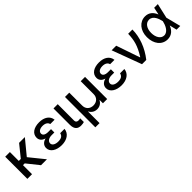

<svg xmlns="http://www.w3.org/2000/svg" viewBox="275 -1847 3344 3344"><g transform="rotate(-45 1947.0 -175.5)"><path d="M196 -545.5H80.6V0H196V-223H239L417.3 0H563.2L341.3 -274.1L564.6 -545.5H422.6L245.7 -326.3H196Z M984.7 -321H915.5C843 -321 806.1 -348 805.8 -389.2C806.1 -433.2 848.7 -465.6 919 -465.6C985.4 -465.6 1028.4 -438.2 1037.6 -393.1H1144.9C1134.2 -493.3 1047.2 -552.6 921.5 -552.6C791.2 -552.6 701 -494 700.6 -393.1C700.6 -347.3 723.7 -296.2 803.3 -273.8C717.3 -251.4 691.1 -197.1 691.1 -148.1C691.1 -52.6 790.5 9.9 922.6 9.9C1050.4 9.9 1144.9 -53.3 1154.5 -158.4H1047.6C1036.2 -104.4 998.2 -78.1 922.9 -78.1C845.9 -78.1 797.9 -110.4 797.9 -155.5C797.9 -204.9 846.6 -239 915.5 -239H984.7Z M1269.9 -545.5V-141C1269.9 -33 1323.2 6.7 1399.5 6.7C1433.2 6.7 1458.8 1.1 1476.6 -4.6V-94.5C1468 -92.3 1449.2 -88.8 1435 -88.8C1402.7 -88.8 1374.3 -98.4 1373.9 -147L1374.6 -545.5Z M1552.6 202.4H1656.6V-79.9H1660.9C1688.2 -25.6 1741.1 3.6 1799.7 3.6C1858.3 3.6 1911.2 -25.6 1938.2 -79.9H1942.5V0H2046.9V-545.5H1940.7V-226.2C1940.7 -145.6 1884.6 -89.5 1799.7 -89.5C1714.8 -89.5 1658.7 -144.9 1658.7 -226.2V-545.5H1552.6Z M2458.8 -321H2389.6C2317.1 -321 2280.2 -348 2279.8 -389.2C2280.2 -433.2 2322.8 -465.6 2393.1 -465.6C2459.5 -465.6 2502.5 -438.2 2511.7 -393.1H2619C2608.3 -493.3 2521.3 -552.6 2395.6 -552.6C2265.3 -552.6 2175.1 -494 2174.7 -393.1C2174.7 -347.3 2197.8 -296.2 2277.3 -273.8C2191.4 -251.4 2165.1 -197.1 2165.1 -148.1C2165.1 -52.6 2264.6 9.9 2396.7 9.9C2524.5 9.9 2619 -53.3 2628.6 -158.4H2521.7C2510.3 -104.4 2472.3 -78.1 2397 -78.1C2320 -78.1 2272 -110.4 2272 -155.5C2272 -204.9 2320.7 -239 2389.6 -239H2458.8Z M2904.8 0H3009.9C3143.5 -169.7 3212.4 -360.1 3213.8 -545.5H3109C3104 -393.5 3080.3 -284.8 2970.2 -109H2964.5L2815 -545.5H2702.1Z M3526.3 11.4C3626.4 12.4 3688.2 -48.7 3722.7 -133.2H3724.1L3756 0H3846.9L3777.7 -272.7L3839.8 -545.5H3749.3L3721.9 -416.9L3719.5 -410.5C3686.1 -494.7 3626.8 -552.6 3530.9 -552.6C3396 -552.6 3297.6 -437.5 3297.6 -272.7C3297.6 -106.9 3389.6 10.3 3526.3 11.4ZM3402.3 -272C3402.3 -383.5 3457.4 -462.4 3539.1 -462.4C3638.5 -462.4 3676.1 -344.1 3690.7 -274.1V-271.3C3675.4 -201 3629.6 -79.9 3533.7 -79.9C3454.9 -79.9 3402.3 -161.9 3402.3 -272Z"/></g></svg>

Font: Margiela Sans Medium
Style: Regular
Weight: 500
Designer: Stefan Endress, Andreas Faust
Version: Version 1.100;FEAKit 1.0